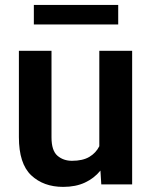

<svg xmlns="http://www.w3.org/2000/svg" viewBox="-20 -729 598 759"><path d="M380.4 0 377 -54.7Q352.5 -24.4 315.9 -7.3Q279.3 9.8 230 9.8Q151.9 9.8 103.3 -36.1Q54.7 -82 54.7 -187V-528.3H183.6V-186Q183.6 -133.8 207 -113.5Q230.5 -93.3 264.6 -93.3Q307.1 -93.3 333.3 -108.9Q359.4 -124.5 372.6 -150.9V-528.3H502.4V0ZM447.3 -709.5V-632.3H113.8V-709.5Z"/></svg>

Font: Vazirmatn FD SemiBold
Style: Regular
Weight: 600
Designer: Saber Rastikerdar
Foundry: Saber Rastikerdar
Version: Version 33.001